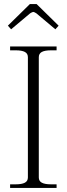

<svg xmlns="http://www.w3.org/2000/svg" viewBox="-20 -930 330 950"><path d="M19 -803 128 -910H161L270 -803L254 -785L160 -864Q149 -871 145 -871Q140 -871 129 -864L35 -785ZM30 -18H58Q88 -18 103 -26Q118 -34 118 -52V-647Q118 -665 103 -673Q88 -681 58 -681H30V-700H260V-681H232Q202 -681 187 -673Q172 -665 172 -647V-52Q172 -34 187 -26Q202 -18 232 -18H260V0H30Z"/></svg>

Font: Taviraj ExtraLight
Style: Regular
Weight: 200
Designer: Katatrad Team
Foundry: CadsonDemak
Version: Version 1.030